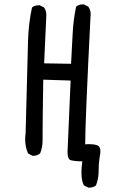

<svg xmlns="http://www.w3.org/2000/svg" viewBox="-20 -727 540 870"><path d="M386 123H380L360 113Q349 92 349 54Q349 32 353 4Q321 4 301 -1Q286 -5 286 -39L300 -362L176 -366Q173 -177 173 -118V-91Q173 -60 162 -32Q149 -21 130 -21H127L107 -32Q94 -61 94 -96Q94 -109 96 -122Q105 -462 107 -540.5Q109 -619 125 -693Q137 -703 154 -703H160L180 -693Q190 -678 190 -659L180 -440L302 -438Q306 -503 309 -570Q312 -637 325 -697Q337 -707 354 -707H360L380 -697Q391 -682 391 -662L390 -650Q366 -173 366 -73L382 -74Q404 -74 419.5 -69Q435 -64 435 -40Q435 -34 431 -11Q427 12 427 47Q427 82 415 113Q403 123 386 123Z"/></svg>

Font: Xiaolai SC
Style: Regular
Weight: 400
Designer: Nozomi Seto 瀬戸のぞみ
Version: Version 3.11;December 4, 2020;FontCreator 13.0.0.2613 64-bit